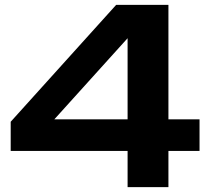

<svg xmlns="http://www.w3.org/2000/svg" viewBox="-20 -770 872 790"><path d="M673 -750V0H505V-677H563L153 -223L151 -279H801V-149H24V-269L458 -750Z"/></svg>

Font: Unbounded Medium
Style: Regular
Weight: 500
Designer: Luke Prowse, Jean-Baptiste Morizot, Fátima Lázaro, Florian Runge
Foundry: NaN
Version: Version 1.700